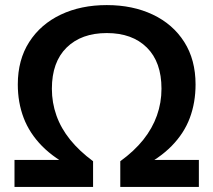

<svg xmlns="http://www.w3.org/2000/svg" viewBox="-20 -735 839 755"><path d="M37 0V-106H273V-72Q194 -111 145 -161Q96 -211 73 -271.5Q50 -332 50 -403Q50 -500 95 -570Q140 -640 219 -677.5Q298 -715 400 -715Q502 -715 581 -677.5Q660 -640 704.5 -570Q749 -500 749 -403Q749 -332 726.5 -271.5Q704 -211 655 -161Q606 -111 527 -72V-106H762V0H453V-101Q508 -141 543.5 -185.5Q579 -230 597 -280.5Q615 -331 615 -386Q615 -491 557.5 -548Q500 -605 400 -605Q300 -605 242 -548Q184 -491 184 -386Q184 -331 202 -280.5Q220 -230 256 -185.5Q292 -141 346 -101V0Z"/></svg>

Font: Nunito Sans 12pt ExtraLight
Style: Regular
Weight: 200
Designer: Vernon Adams
Foundry: Vernon Adams
Version: Version 3.101;gftools[0.9.27]